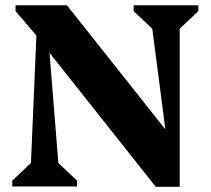

<svg xmlns="http://www.w3.org/2000/svg" viewBox="-20 -710 802 731"><path d="M573 1.2 134.8 -551.4V-690H234.8L651.8 -164.2L621.8 -123.4L559.8 -600.6L488.8 -667.6V-690H735.2V-667.6L664.2 -600.6V1.2ZM26.8 0V-22.4L97.8 -89.4L118.6 -574.6L39.2 -667.6V-690H154L202.2 -89.4L273.2 -22.4V0Z"/></svg>

Font: Platypi Light
Style: Regular
Weight: 300
Designer: David Sargent
Foundry: Bolt Cutter Type
Version: Version 1.200